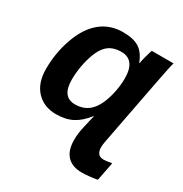

<svg xmlns="http://www.w3.org/2000/svg" viewBox="-173 -668 957 1006"><g transform="rotate(30 305.5 -165.0)"><path d="M483.9 41Q483.9 91.8 527.3 91.8Q542 91.8 576.7 85.4L554.7 197.8Q536.6 201.7 508.8 204.6Q481 207.5 461.9 207.5Q403.8 207.5 373 174.8Q342.3 142.1 342.3 78.6Q342.3 40.5 351.6 0.5Q356.4 -19.5 360.8 -39.6Q365.2 -59.6 370.1 -79.6H368.2Q332.5 -33.2 291.5 -11.5Q250.5 10.3 192.4 10.3Q118.2 10.3 73.5 -37.6Q28.8 -85.4 28.8 -169.9Q28.8 -266.1 60.1 -355Q91.3 -444.3 147.9 -491.2Q204.6 -538.1 283.2 -538.1Q346.7 -538.1 381.3 -515.9Q416 -493.7 436 -440.9H438.5Q440.9 -456.1 445.6 -474.1Q450.2 -492.2 454.8 -507.6Q459.5 -522.9 461.4 -528.3H593.3Q586.4 -508.3 563.5 -388.2L487.8 6.8Q483.9 27.8 483.9 41ZM252.9 -84Q305.7 -84 340.3 -115.7Q363.3 -137.2 379.2 -173.3Q395 -209.5 403.3 -251.7Q411.6 -293.9 411.6 -332Q411.6 -444.3 326.7 -444.3Q272.5 -444.3 240.7 -413.1Q219.2 -392.1 204.3 -354.2Q189.5 -316.4 181.6 -272.5Q173.8 -228.5 173.8 -188.5Q173.8 -84 252.9 -84Z"/></g></svg>

Font: Arimo
Style: Bold Italic
Weight: 700
Italic angle: -12°
Designer: Steve Matteson
Foundry: Monotype Imaging Inc.
Version: Version 1.33